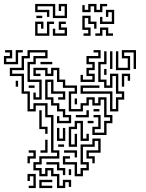

<svg xmlns="http://www.w3.org/2000/svg" viewBox="-21 -951 742 977"><path d="M-1 -624V-666H29V-684H5V-696H41V-654H11V-636H59V-696H95V-684H71V-624ZM269 6V-54H239V-84H221V-54H179V-84H149V-126H179V-156H269V-174H239V-354H209V-414H161V-384H119V-474H89V-564H29V-606H89V-666H119V-696H221V-654H161V-624H131V-546H191V-444H149V-480H161V-456H179V-534H119V-636H149V-666H209V-684H131V-654H101V-594H41V-576H101V-486H131V-396H149V-426H221V-366H251V-186H281V-144H191V-114H161V-96H191V-66H209V-96H251V-66H281V-6H299V-36H341V0H329V-24H311V6ZM569 -594V-690H581V-606H629V-654H599V-696H671V-600H659V-684H611V-666H641V-594ZM389 -534V-570H401V-546H449V-564H419V-606H449V-624H419V-666H479V-684H455V-696H491V-654H431V-636H461V-594H431V-576H461V-534ZM539 -600V-690H551V-600ZM539 -384V-474H389V-516H485V-504H401V-486H551V-396H569V-456H599V-474H569V-564H551V-504H509V-534H479V-636H509V-690H521V-624H491V-546H521V-516H539V-576H581V-486H611V-444H581V-384ZM185 -624V-636H245V-624ZM449 -264V-306H479V-354H455V-366H491V-294H461V-276H509V-336H539V-354H509V-444H491V-414H449V-444H431V-414H401V-384H329V-486H359V-504H299V-534H269V-594H251V-564H209V-594H161V-576H185V-564H149V-606H221V-576H239V-606H281V-546H311V-516H371V-474H341V-396H389V-426H419V-456H461V-426H479V-456H521V-366H551V-324H521V-264ZM509 -570V-600H521V-570ZM599 -510V-576H641V-540H629V-564H611V-510ZM269 -324V-360H281V-336H329V-354H299V-384H269V-414H239V-444H209V-546H251V-486H311V-444H275V-456H299V-474H239V-534H221V-456H251V-426H281V-396H311V-366H341V-324ZM59 -510V-540H71V-510ZM125 -504V-516H155V-504ZM359 -420V-450H371V-420ZM455 -384V-396H485V-384ZM209 -270V-294H179V-390H191V-306H221V-270ZM365 -354V-366H419V-390H431V-354ZM329 -204V-306H359V-336H401V-246H419V-270H431V-234H389V-324H371V-294H341V-216H359V-270H371V-204ZM425 -324V-336H455V-324ZM269 -234V-300H281V-246H299V-300H311V-234ZM359 -54V-114H299V-156H335V-144H311V-126H371V-66H389V-96H419V-114H389V-216H449V-246H491V-174H431V-156H461V-120H449V-144H419V-186H479V-234H461V-204H401V-126H431V-84H401V-54ZM185 -174V-186H209V-240H221V-174ZM275 -204V-216H305V-204ZM119 -120V-156H149V-174H125V-186H161V-144H131V-120ZM359 -150V-174H305V-186H371V-150ZM299 -60V-84H269V-114H215V-126H281V-96H311V-60ZM329 -60V-90H341V-60ZM125 6V-6H149V-54H131V-30H119V-66H161V6ZM179 6V-36H245V-24H191V-6H245V6ZM248 -859V-919H170V-901H230V-865H218V-889H158V-931H260V-871H308V-919H290V-895H278V-931H320V-859ZM398 -889V-925H410V-901H428V-931H470V-901H488V-931H524V-919H500V-889H458V-919H440V-889ZM488 -829V-865H500V-841H548V-889H530V-865H518V-901H560V-829ZM164 -859V-871H194V-859ZM404 -769V-781H428V-799H398V-871H440V-841H470V-805H458V-829H428V-859H410V-811H440V-769ZM158 -769V-841H200V-805H188V-829H170V-781H218V-841H254V-829H230V-769ZM248 -769V-805H260V-781H308V-799H278V-841H314V-829H290V-811H320V-769ZM464 -769V-781H488V-811H530V-781H554V-769H518V-799H500V-769Z"/></svg>

Font: Rubik Maze
Style: Regular
Weight: 400
Designer: Hubert and Fischer, NaN
Foundry: Hubert and Fischer, NaN
Version: Version 2.200